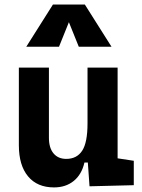

<svg xmlns="http://www.w3.org/2000/svg" viewBox="-20 -815 626 845"><path d="M217.8 9.8Q143.9 9.8 103.5 -38.8Q63 -87.4 63 -175.8V-517.6H195.3V-208.5Q195.3 -164.1 215.6 -139.9Q235.8 -115.7 271.5 -115.7Q318 -115.7 341.6 -151.6Q365.2 -187.5 365.2 -272L391.6 -99.6H351.6Q339.5 -46.9 304.4 -18.6Q269.3 9.8 217.8 9.8ZM374 4.9 365.2 -119.1V-210H497.6V-118.2L568.8 -107.4V0ZM365.2 -146.5V-517.6H497.6V-175.8ZM95.7 -609.4 212.9 -794.9H353.5L470.7 -609.4H326.7L278.3 -729.5H288.1L239.7 -609.4Z"/></svg>

Font: Cascadia Mono PL
Style: Regular
Weight: 400
Monospace: yes
Designer: Aaron Bell
Foundry: Saja Typeworks
Version: Version 2102.003